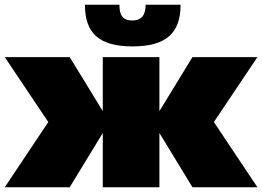

<svg xmlns="http://www.w3.org/2000/svg" viewBox="-41 -787 1102 807"><path d="M252 0 391 -228V0H629V-228L768 0H1041L858 -274L1041 -547H768L629 -320V-547H391V-320L252 -547H-21L162 -274L-21 0ZM516 -592C656 -592 718 -647 718 -767H571C571 -726 556 -701 515 -701C472 -701 461 -726 461 -767H316C316 -647 376 -592 516 -592Z"/></svg>

Font: Chess Sans Black
Style: Regular
Weight: 900
Designer: Wolf Bōese
Foundry: Wolf Bōese
Version: Version 7.223;Glyphs 3.3 (3306)